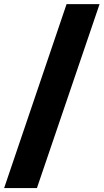

<svg xmlns="http://www.w3.org/2000/svg" viewBox="-38 -873 512 949"><path d="M-17.6 56.6 291 -852.5H454.1L144.5 56.6Z"/></svg>

Font: Gothic A1 Black
Style: Regular
Weight: 900
Version: Version 2.50